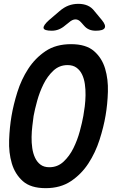

<svg xmlns="http://www.w3.org/2000/svg" viewBox="-20 -970 640 1000"><path d="M237 -99Q280 -99 311 -128Q342 -157 362.5 -198.5Q383 -240 395.5 -286Q408 -332 414 -366Q418 -388 421.5 -416Q425 -444 425.5 -474Q426 -504 422 -532Q418 -560 407.5 -582Q397 -604 378.5 -617.5Q360 -631 332 -631Q289 -631 258 -602Q227 -573 206.5 -531.5Q186 -490 173.5 -444.5Q161 -399 155 -366Q152 -343 148.5 -314.5Q145 -286 144.5 -256.5Q144 -227 148 -199Q152 -171 162.5 -148.5Q173 -126 191 -112.5Q209 -99 237 -99ZM218 10Q140 10 99 -26.5Q58 -63 41.5 -119Q25 -175 27.5 -241Q30 -307 40 -366Q50 -425 70.5 -490.5Q91 -556 127 -611.5Q163 -667 217 -703.5Q271 -740 350 -740Q428 -740 469.5 -704Q511 -668 527.5 -612.5Q544 -557 542 -492Q540 -427 530 -369Q520 -309 498.5 -242Q477 -175 440.5 -119Q404 -63 349.5 -26.5Q295 10 218 10ZM250 -810Q210 -810 207 -823.5Q204 -837 235 -865L290 -912Q313 -932 337 -941Q361 -950 388 -950Q415 -950 436 -941Q457 -932 472 -912L511 -865Q533 -838 525 -824Q517 -810 479 -810Q459 -810 444 -816.5Q429 -823 418 -836L402 -854Q389 -869 373 -869Q357 -869 339 -853L320 -838Q304 -824 286.5 -817Q269 -810 250 -810Z"/></svg>

Font: Maple Mono NL SemiBold
Style: Italic
Weight: 600
Italic angle: -10°
Monospace: yes
Designer: subframe7536
Version: Version 7.000